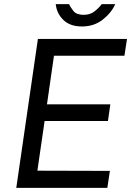

<svg xmlns="http://www.w3.org/2000/svg" viewBox="-20 -912 641 932"><path d="M59 0 164 -723H596.5L584 -641.5H242L208 -405.5H515.5L504 -324.5H196.5L161.5 -83.5L513.5 -82.5L501 0ZM378 -783.5Q320.5 -783.5 288 -814.8Q255.5 -846 250.5 -892H315.5Q322 -876.5 336.8 -858.2Q351.5 -840 386 -840Q418 -840 439.2 -857Q460.5 -874 474 -892H539.5Q521 -850 478.8 -816.8Q436.5 -783.5 378 -783.5Z"/></svg>

Font: Public Sans
Style: Italic
Weight: 400
Italic angle: -8°
Designer: The Public Sans project authors (U.S. Web Design System). Libre Franklin designed by Pablo Impallari and Rodrigo Fuenzal
Version: Version 1.008; ttfautohint (v1.8.1) -l 8 -r 50 -G 200 -x 14 